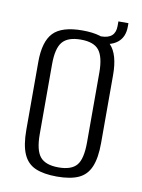

<svg xmlns="http://www.w3.org/2000/svg" viewBox="-69 -604 487 660"><g transform="rotate(10 174.0 -274.0)"><path d="M175 7Q129 7 100 -5.5Q71 -18 57.5 -49Q44 -80 44 -133V-370Q44 -441 73.5 -472Q103 -503 175 -503Q247 -503 276 -472.5Q305 -442 305 -370V-133Q305 -81 292 -50Q279 -19 250.5 -6Q222 7 175 7ZM175 -25Q220 -25 238.5 -47Q257 -69 257 -127V-370Q257 -424 239 -447.5Q221 -471 175 -471Q130 -471 111 -448.5Q92 -426 92 -370V-127Q92 -70 111 -47.5Q130 -25 175 -25ZM233 -469 230 -494H241Q291 -494 291 -539V-555H326V-543Q326 -506 302 -487Q278 -468 233 -469Z"/></g></svg>

Font: Alumni Sans Light
Style: Regular
Weight: 300
Version: Version 1.018